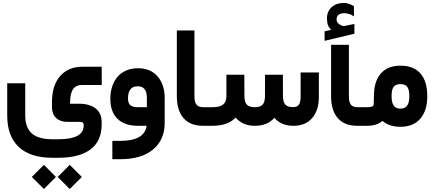

<svg xmlns="http://www.w3.org/2000/svg" viewBox="-20 -859 2967 1311"><path d="M374 349.1 456.1 266.6 538.6 349.1Q535.6 352.1 532.7 355.5Q526.4 361.8 498.5 389.4Q470.7 417 456.1 431.6ZM197.3 349.1 279.8 266.6 361.8 349.1 279.8 431.6ZM335 -162.1Q335 -276.4 390.9 -339.8Q446.8 -403.3 542 -403.3H654.8H674.3V-383.8L674.8 -298.3V-278.8H655.3H539.6Q500 -278.8 480 -251.7Q460 -224.6 458.5 -162.1V-150.9H517.1Q591.3 -150.9 632.8 -118.7Q674.3 -86.4 674.3 -23.9V-9.8Q674.3 103.5 598.4 160.9Q522.5 218.3 378.4 218.3H337.4Q187 218.3 108.2 144.8Q29.3 71.3 29.3 -70.8V-271V-290.5H48.8H132.8H152.3V-271V-70.8Q152.3 12.2 197 52Q241.7 91.8 337.4 91.8H378.4Q551.3 91.8 551.3 -1V-6.8Q551.3 -17.6 545.2 -22.2Q539.1 -26.9 517.1 -26.9H439.9Q391.6 -26.9 363.3 -53.2Q335 -79.6 335 -127Z M1104.5 -189.5V-19.5Q1104.5 95.7 1024.9 161.9Q945.3 228 802.7 228H766.6H747.1V208.5V122.6V103H766.6H799.8Q966.8 103 981 0H922.9Q831.1 0 782.2 -47.6Q733.4 -95.2 733.4 -185.1Q733.4 -229 745.4 -266.4Q757.3 -303.7 780.5 -332.3Q803.7 -360.8 840.1 -377Q876.5 -393.1 922.4 -393.1Q1007.8 -393.1 1056.2 -337.2Q1104.5 -281.2 1104.5 -189.5ZM854 -187Q854 -154.8 869.4 -140.9Q884.8 -127 922.4 -127H982.9V-189.9Q982.9 -270 920.4 -270Q854 -270 854 -187Z M1388.7 0H1366.2Q1278.8 0 1233.2 -52.5Q1187.5 -105 1187.5 -202.6V-631.3V-650.9H1207H1288.1H1307.6V-631.3V-202.1Q1307.6 -161.1 1322 -144Q1336.4 -127 1367.7 -127H1388.7Q1394 -127 1397.5 -106.4Q1400.9 -85.9 1400.9 -66.9V-61.5Q1400.9 -41.5 1397.7 -20.8Q1394.5 0 1388.7 0Z M1383.3 -127H1429.7Q1481 -127 1503.4 -145.3Q1525.9 -163.6 1525.9 -202.1V-329.1V-348.6H1545.4H1628.9H1648.4V-329.1L1648.9 -201.2Q1649.4 -161.1 1665.8 -144Q1682.1 -127 1720.7 -127Q1756.3 -127 1772.7 -144.3Q1789.1 -161.6 1789.1 -201.7L1789.6 -329.1V-348.6H1809.1H1892.1H1911.6V-329.1L1912.1 -202.6Q1912.6 -161.6 1928.7 -144.5Q1944.8 -127.4 1981 -127.4Q2008.3 -127.4 2020.5 -143.6Q2032.7 -159.7 2032.7 -200.7V-344.7V-364.3H2052.2H2137.7H2157.2V-344.7V-196.8Q2157.2 -105.5 2111.3 -52.7Q2065.4 0 1983.9 0Q1899.4 0 1853.5 -54.7Q1807.1 0 1718.8 0Q1637.2 0 1588.9 -56.2Q1536.6 0 1429.2 0H1383.3Q1377.4 0 1374.3 -20.8Q1371.1 -41.5 1371.1 -61.5V-66.9Q1371.1 -85.9 1374.5 -106.4Q1377.9 -127 1383.3 -127Z M2241.2 -655.3Q2226.1 -669.9 2219.2 -688.5Q2212.4 -707 2212.4 -732.4Q2212.4 -780.8 2244.4 -809.8Q2276.4 -838.9 2325.2 -838.9Q2337.4 -838.9 2349.4 -836.4Q2361.3 -834 2372.3 -829.3Q2383.3 -824.7 2394 -818.4L2396.5 -816.9V-814L2397 -755.9V-747.1L2389.6 -751.5Q2379.9 -757.8 2370.4 -761.5Q2360.8 -765.1 2351.3 -767.1Q2341.8 -769 2332 -769Q2278.3 -769 2278.3 -726.1Q2278.3 -716.3 2282.2 -708.7Q2286.1 -701.2 2294.9 -694.6Q2303.7 -688 2318.4 -682.6Q2323.2 -680.7 2326.2 -680.7Q2327.1 -680.7 2329.1 -681.2Q2341.3 -683.6 2363.8 -688Q2386.2 -692.4 2394 -694.3L2399.9 -695.3V-689.5V-632.8V-628.9L2396 -627.9L2202.1 -581.5L2196.3 -580.1V-585.9V-641.1V-645L2200.2 -646ZM2441.4 0H2419.4Q2332 0 2286.4 -52.5Q2240.7 -105 2240.7 -202.6V-533.7V-553.2H2260.3H2342.8H2362.3V-533.7V-202.1Q2362.3 -160.6 2376.2 -143.8Q2390.1 -127 2420.9 -127H2441.4Q2446.8 -127 2450.2 -106.4Q2453.6 -85.9 2453.6 -66.9V-61.5Q2453.6 -41.5 2450.4 -20.8Q2447.3 0 2441.4 0Z M2435.5 -127H2484.9Q2504.9 -127 2515.6 -130.1Q2526.4 -133.3 2528.8 -137.2Q2531.2 -141.1 2531.7 -147.9Q2533.2 -169.4 2533.2 -202.6Q2533.2 -303.2 2580.3 -356.9Q2627.4 -410.6 2713.4 -410.6Q2804.2 -410.6 2850.8 -357.4Q2897.5 -304.2 2897.5 -201.7Q2897.5 -103.5 2849.6 -48.3Q2801.8 6.8 2713.4 6.8Q2638.7 6.8 2591.3 -33.2Q2553.2 0 2485.8 0H2435.5Q2429.7 0 2426.5 -20.8Q2423.3 -41.5 2423.3 -61.5V-66.9Q2423.3 -85.9 2426.8 -106.4Q2430.2 -127 2435.5 -127ZM2774.9 -203.6Q2774.9 -248.5 2760.5 -266.6Q2746.1 -284.7 2713.9 -284.7Q2682.6 -284.7 2668.2 -266.6Q2653.8 -248.5 2653.8 -203.6Q2653.8 -156.7 2668.9 -137Q2684.1 -117.2 2714.4 -117.2Q2744.6 -117.2 2759.8 -137Q2774.9 -156.7 2774.9 -203.6Z"/></svg>

Font: Shabnam FD-WOL
Style: Bold-FD-WOL
Weight: 700
Foundry: DejaVu fonts team - Redesigned by Saber Rastikerdar - Based on Vazir font
Version: Version 5.0.0